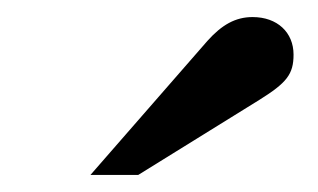

<svg xmlns="http://www.w3.org/2000/svg" viewBox="-20 -733 373 225"><path d="M86 -528H142L284 -616C316 -636 324 -646 324 -669C324 -695 305 -713 276 -713C256 -713 240 -704 223 -685Z"/></svg>

Font: XITS Math
Style: Bold
Weight: 700
Designer: MicroPress Inc., with final additions and corrections provided by Coen Hoffman, Elsevier (retired)
Version: Version 1.105